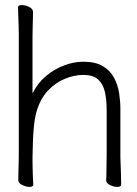

<svg xmlns="http://www.w3.org/2000/svg" viewBox="-20 -726 540 756"><path d="M398 -17Q399 -25 399 -44Q399 -63 399.5 -83.5Q400 -104 400 -115V-293Q400 -333 393 -364Q386 -395 366.5 -413Q347 -431 308 -431Q273 -431 236 -416Q199 -401 169 -369.5Q139 -338 124 -287Q117 -262 113.5 -228Q110 -194 109.5 -161.5Q109 -129 108 -105V-89Q108 -65 109 -42Q110 -19 111 1Q111 10 96 10Q83 10 67.5 2.5Q52 -5 52 -17Q52 -25 52.5 -46Q53 -67 53.5 -87.5Q54 -108 54 -115V-590Q54 -600 53.5 -621Q53 -642 52 -664Q51 -686 51 -697Q51 -706 66 -706Q80 -706 95 -698.5Q110 -691 110 -679Q110 -671 109.5 -652Q109 -633 108.5 -612.5Q108 -592 108 -580V-358Q128 -399 161 -426.5Q194 -454 232.5 -468.5Q271 -483 308 -483Q356 -483 385 -465.5Q414 -448 429 -420Q444 -392 449 -359.5Q454 -327 454 -297V-105Q454 -99 455 -78Q456 -57 456.5 -34Q457 -11 457 1Q457 10 441 10Q428 10 413 2.5Q398 -5 398 -16Z"/></svg>

Font: Moon Stars Kai T HW Light
Style: Regular
Weight: 300
Designer: GuiWonder
Version: Version 1.101